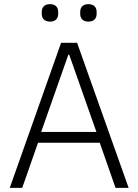

<svg xmlns="http://www.w3.org/2000/svg" viewBox="-20 -904 665 924"><path d="M221 -800C248 -800 260 -816 260 -837V-847C260 -868 248 -884 221 -884C193 -884 181 -868 181 -847V-837C181 -816 193 -800 221 -800ZM405 -800C433 -800 445 -816 445 -837V-847C445 -868 433 -884 405 -884C378 -884 366 -868 366 -847V-837C366 -816 378 -800 405 -800ZM599 0 351 -698H274L27 0H87L163 -217H460L536 0ZM444 -269H178L309 -641H313Z"/></svg>

Font: IBM Plex Arabic Light
Style: Regular
Weight: 300
Designer: Mike Abbink, Paul van der Laan, Pieter van Rosmalen, Wael Morcos, Khajak Apelian
Foundry: Bold Monday
Version: Version 1.0